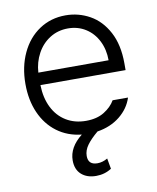

<svg xmlns="http://www.w3.org/2000/svg" viewBox="-84 -603 716 874"><g transform="rotate(-10 274.5 -166.0)"><path d="M196.3 118.2Q196.3 57.6 257.8 9.3Q192.9 2.4 144.8 -33.4Q96.7 -69.3 70.8 -128.2Q44.9 -187 44.9 -261.7Q44.9 -341.3 74.5 -404.3Q104 -467.3 157.2 -502.7Q210.4 -538.1 278.3 -538.1Q338.4 -538.1 390.1 -509.3Q441.9 -480.5 473.4 -421.4Q504.9 -362.3 504.9 -276.4V-245.1H111.3Q112.8 -185.5 134.8 -141.4Q156.7 -97.2 196.3 -73Q235.8 -48.8 288.1 -48.8Q338.4 -48.8 372.3 -69.8Q406.2 -90.8 422.9 -120.1H494.1Q478.5 -71.3 435.5 -36.6Q392.6 -2 330.6 7.8Q297.9 35.2 280.3 59.3Q262.7 83.5 262.7 109.4Q262.7 150.4 305.7 150.4Q329.1 150.4 352.5 136.7L361.3 185.5Q329.6 206.1 290 206.1Q247.6 206.1 221.9 183.1Q196.3 160.2 196.3 118.2ZM436.5 -302.7Q436.5 -352.1 416.5 -392.1Q396.5 -432.1 360.6 -454.8Q324.7 -477.5 279.3 -477.5Q232.4 -477.5 195.3 -454.1Q158.2 -430.7 136.5 -390.6Q114.7 -350.6 111.8 -302.7Z"/></g></svg>

Font: Pretendard Std Light
Style: Regular
Weight: 300
Designer: Base glyphs from Inter by Rasmus Andersson; Hangeul glyphs from Noto Sans CJK(Source Han Sans) by Jang Soo-young and Kan
Foundry: Kil Hyung-jin
Version: Version 1.309